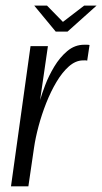

<svg xmlns="http://www.w3.org/2000/svg" viewBox="-20 -658 361 678"><path d="M18.8 0 87.8 -495H149.2L121.6 -304.6Q127.2 -324.9 139.6 -357.4Q151.9 -389.9 171.5 -422.6Q191.1 -455.3 217.6 -477.7Q244.2 -500 277.2 -500Q281.2 -500 287.2 -500Q293.2 -500 296.2 -499L287.9 -443.7Q285.9 -444.7 281.4 -444.9Q276.9 -445 271.9 -444.7Q246.5 -444.1 223 -423.3Q199.6 -402.5 179.4 -368.6Q159.2 -334.7 143.2 -294.1Q127.2 -253.6 116.2 -212.4Q105.2 -171.2 100.2 -136.6L80.2 0ZM176.8 -546.4 100.9 -638.2H146L202.2 -580.7L277.2 -638.2H321L218.5 -546.4Z"/></svg>

Font: Alumni Sans SC Thin
Style: Italic
Weight: 100
Italic angle: -8°
Designer: Robert E. Leuschke
Foundry: Robert E. Leuschke
Version: Version 1.016